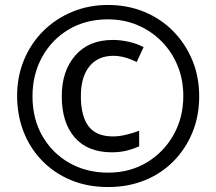

<svg xmlns="http://www.w3.org/2000/svg" viewBox="-20 -744 871 774"><path d="M416 10Q332 10 264.5 -18.5Q197 -47 148.5 -97.5Q100 -148 74.5 -214.5Q49 -281 49 -358Q49 -436 77 -503Q105 -570 155 -619.5Q205 -669 271.5 -696.5Q338 -724 415 -724Q494 -724 561 -696.5Q628 -669 677.5 -619Q727 -569 755 -502Q783 -435 783 -356Q783 -276 755.5 -209.5Q728 -143 679 -93.5Q630 -44 563 -17Q496 10 416 10ZM416 -48Q503 -48 571.5 -89Q640 -130 679.5 -200Q719 -270 719 -357Q719 -423 696 -479Q673 -535 631.5 -577Q590 -619 535 -642.5Q480 -666 415 -666Q326 -666 257.5 -625.5Q189 -585 150 -514.5Q111 -444 111 -356Q111 -265 151 -195.5Q191 -126 260 -87Q329 -48 416 -48ZM431 -130Q333 -130 281 -190Q229 -250 229 -356Q229 -458 283.5 -520.5Q338 -583 435 -583Q465 -583 497.5 -576Q530 -569 559 -554L531 -494Q481 -519 437 -519Q375 -519 340.5 -476.5Q306 -434 306 -356Q306 -276 337 -235Q368 -194 436 -194Q459 -194 487 -200.5Q515 -207 541 -217V-154Q516 -143 489.5 -136.5Q463 -130 431 -130Z"/></svg>

Font: Noto Sans Malayalam Condensed SemiBold
Style: Regular
Weight: 600
Width: 3
Designer: Jelle Bosma - Monotype Design Team
Foundry: Monotype Imaging Inc.
Version: Version 2.104; ttfautohint (v1.8.4.7-5d5b)